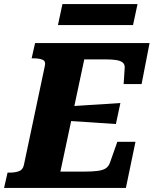

<svg xmlns="http://www.w3.org/2000/svg" viewBox="-52 -921 753 941"><path d="M612 -226 565 0H-32L-15 -75H-4Q22 -75 41 -82Q60 -89 65 -112L168 -599Q173 -621 157 -628Q141 -635 114 -635H103L120 -710H681L642 -509H554L559 -586Q561 -604 550.5 -613.5Q540 -623 518.5 -626.5Q497 -630 464 -630H361L244 -80H362Q402 -80 427.5 -83.5Q453 -87 467 -96.5Q481 -106 487 -124L523 -226ZM290 -400Q331 -403 372.5 -405.5Q414 -408 455.5 -410.5Q497 -413 538 -416L516 -313Q476 -316 436 -318.5Q396 -321 355.5 -324Q315 -327 274 -329ZM254 -901H622L600 -798H232Z"/></svg>

Font: Roboto Serif 20pt
Style: Bold Italic
Weight: 700
Italic angle: -10°
Version: Version 1.007